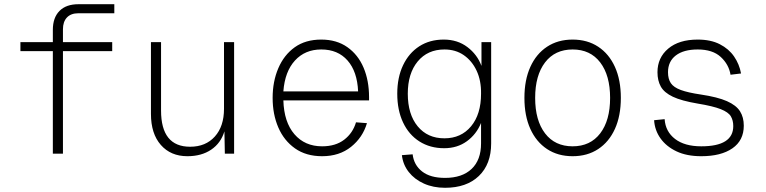

<svg xmlns="http://www.w3.org/2000/svg" viewBox="-20 -730 3640 912"><path d="M231 0V-487H77V-530H231V-588Q231 -646 262.5 -678Q294 -710 353 -710H523V-667H352Q317 -667 298 -647Q279 -627 279 -591V-530H513V-487H279V0Z M870 12Q791 12 744 -41.5Q697 -95 697 -189V-530H745V-205Q745 -33 883 -33Q957 -33 1000.5 -81.5Q1044 -130 1044 -213V-530H1092V0H1048L1046 -106Q1029 -50 983 -19Q937 12 870 12Z M1510 12Q1434 12 1381.5 -25Q1329 -62 1302 -124.5Q1275 -187 1275 -265Q1275 -343 1302 -406Q1329 -469 1380 -505.5Q1431 -542 1506 -542Q1579 -542 1630 -506Q1681 -470 1707 -408.5Q1733 -347 1733 -269V-253H1326Q1329 -150 1378.5 -92.5Q1428 -35 1510 -35Q1574 -35 1615 -66.5Q1656 -98 1671 -149L1723 -145Q1703 -77 1647.5 -32.5Q1592 12 1510 12ZM1326 -296H1681Q1677 -390 1631 -442.5Q1585 -495 1506 -495Q1429 -495 1381 -442.5Q1333 -390 1326 -296Z M2094 162Q2038 162 1993.5 142Q1949 122 1921.5 87Q1894 52 1889 7L1940 3Q1946 54 1985 84.5Q2024 115 2094 115Q2175 115 2220 72.5Q2265 30 2265 -49V-146Q2243 -92 2197.5 -59Q2152 -26 2090 -26Q2023 -26 1972.5 -58Q1922 -90 1894.5 -148.5Q1867 -207 1867 -285Q1867 -362 1894.5 -420Q1922 -478 1971.5 -510Q2021 -542 2088 -542Q2153 -542 2200 -506.5Q2247 -471 2267 -417V-530H2313V-49Q2313 50 2254.5 106Q2196 162 2094 162ZM2091 -73Q2170 -73 2217.5 -130Q2265 -187 2265 -285Q2266 -347 2244 -394Q2222 -441 2183 -468Q2144 -495 2091 -495Q2011 -495 1964 -438Q1917 -381 1917 -285Q1917 -187 1964 -130Q2011 -73 2091 -73Z M2700 12Q2630 12 2578.5 -22Q2527 -56 2499 -118Q2471 -180 2471 -265Q2471 -350 2499 -412Q2527 -474 2578.5 -508Q2630 -542 2700 -542Q2770 -542 2821.5 -508Q2873 -474 2901 -412Q2929 -350 2929 -265Q2929 -180 2901 -118Q2873 -56 2821.5 -22Q2770 12 2700 12ZM2700 -35Q2784 -35 2831 -96.5Q2878 -158 2878 -265Q2878 -372 2831 -433.5Q2784 -495 2700 -495Q2616 -495 2569 -433.5Q2522 -372 2522 -265Q2522 -158 2569 -96.5Q2616 -35 2700 -35Z M3311 12Q3242 12 3193.5 -11Q3145 -34 3117.5 -72.5Q3090 -111 3087 -159L3137 -164Q3141 -105 3186.5 -70Q3232 -35 3311 -35Q3463 -35 3463 -131Q3463 -158 3451.5 -177.5Q3440 -197 3403.5 -211.5Q3367 -226 3294 -238Q3217 -251 3176 -270.5Q3135 -290 3119 -318.5Q3103 -347 3103 -387Q3103 -456 3154 -499Q3205 -542 3294 -542Q3356 -542 3399 -520Q3442 -498 3467 -461.5Q3492 -425 3500 -381L3450 -375Q3442 -424 3403.5 -459.5Q3365 -495 3294 -495Q3227 -495 3190 -466.5Q3153 -438 3153 -387Q3153 -355 3166.5 -335Q3180 -315 3214 -302.5Q3248 -290 3309 -281Q3389 -269 3433 -249.5Q3477 -230 3495 -201.5Q3513 -173 3513 -133Q3513 -63 3459 -25.5Q3405 12 3311 12Z"/></svg>

Font: Geist Mono ExtraLight
Style: Regular
Weight: 200
Monospace: yes
Designer: Basement.studio, Andrés Briganti, Mateo Zaragoza
Foundry: Basement.studio, Vercel, Andrés Briganti, Guido Ferreyra, Mateo Zaragoza
Version: Version 1.500; ttfautohint (v1.8.4.7-5d5b)